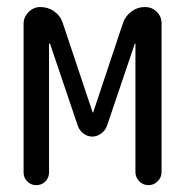

<svg xmlns="http://www.w3.org/2000/svg" viewBox="-20 -540 540 560"><path d="M48.8 -37.1V-470.7Q48.8 -490.2 63.5 -504.9Q78.1 -519.5 97.7 -519.5Q120.1 -519.5 138.2 -506.8Q156.2 -494.1 163.1 -472.7L250 -212.9Q250 -211.9 251 -211.9Q252 -211.9 252 -212.9L338.9 -473.6Q345.7 -493.2 363.3 -506.3Q380.9 -519.5 403.3 -519.5Q422.9 -519.5 437 -505.9Q451.2 -492.2 451.2 -471.7V-38.1Q451.2 -22.5 439.9 -11.2Q428.7 0 413.1 0Q397.5 0 386.2 -11.2Q375 -22.5 375 -38.1V-412.1Q375 -413.1 374 -413.1Q373 -413.1 373 -412.1L292 -172.9Q287.1 -159.2 274.9 -150.4Q262.7 -141.6 249 -141.6Q235.4 -141.6 223.6 -150.4Q211.9 -159.2 207 -172.9L126 -412.1Q126 -413.1 124 -413.1Q123 -413.1 123 -412.1V-37.1Q123 -21.5 112.3 -10.7Q101.6 0 85.9 0Q70.3 0 59.6 -10.7Q48.8 -21.5 48.8 -37.1Z"/></svg>

Font: Rounded-X Mgen+ 1m regular
Style: Regular
Weight: 400
Designer: [Source Han Sans]
Ryoko NISHIZUKA  (kana & ideographs); Paul D. Hunt (Latin, Greek & Cyrillic); Wenlong ZHANG  (bopomofo
Version: Version 1.059.20150602